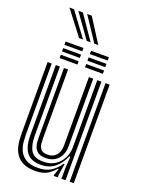

<svg xmlns="http://www.w3.org/2000/svg" viewBox="-173 -1012 810 1098"><g transform="rotate(20 232.0 -463.5)"><path d="M186.6 9.5Q142.5 9.5 114.7 -3.7Q86.9 -16.9 71.6 -37.9Q56.3 -58.9 49.9 -83.2Q43.5 -107.4 42.3 -130Q41.1 -152.6 41.1 -168.4V-600H66.1V-173.3Q66.1 -154.4 68.1 -127.3Q70.1 -100.2 81.3 -73.8Q92.5 -47.5 119 -29.9Q145.6 -12.3 194.7 -12.3Q239.9 -12.3 270.9 -30.7Q301.9 -49 325.9 -84.9H332L321.4 -19.3V0H296.4L296.2 -6.5L310.1 -47.3H305.4Q281.7 -18.8 254.7 -4.7Q227.8 9.5 186.6 9.5ZM393.6 0V-600H418.6V0ZM217.3 -80.3Q187.4 -80.3 171.5 -91.3Q155.5 -102.2 149.1 -118.7Q142.6 -135.2 141.6 -152.6Q140.6 -170 140.6 -182.9V-600H165.6V-184.4Q165.6 -168.4 167.2 -149.1Q168.9 -129.9 180.4 -116.1Q191.9 -102.3 221.1 -102.3Q243.6 -102.3 259.6 -112.2Q275.5 -122.1 284 -140.9Q292.5 -159.7 292.5 -186V-600H318.7V-188.6Q318.7 -156.5 306.6 -132.1Q294.4 -107.7 271.7 -94Q249.1 -80.3 217.3 -80.3ZM201.9 -34.4Q143.1 -34.9 117.1 -69.9Q91.1 -105 91.1 -174.9V-600H116V-178.1Q116 -121.2 136 -88.7Q156.1 -56.2 211.3 -56.2Q254.2 -56.2 283.6 -75.5Q313 -94.8 328.3 -125.7Q343.5 -156.5 343.5 -190.8V-600H368.6V0H343.7V-60L348.5 -136.1H342.4Q322.6 -88.9 288.4 -61.5Q254.2 -34 201.9 -34.4ZM252.4 -725.5V-745.6H361V-725.5ZM97.6 -645V-665.1H206.2V-645ZM97.6 -685.2V-705.4H206.2V-685.2ZM97.6 -725.5V-745.6H206.2V-725.5ZM252.4 -645V-665.1H361V-645ZM252.4 -685.2V-705.4H361V-685.2ZM163.4 -790.4 51.9 -935.7H79.7L187.3 -790.4ZM209.8 -790.4 105.8 -935.7H133.6L233.6 -790.4ZM256.1 -790.4 159.8 -935.7H187.5L280.1 -790.4Z"/></g></svg>

Font: Big Shoulders Inline Thin
Style: Regular
Weight: 100
Designer: Patric King
Foundry: XO Type Co
Version: Version 2.002